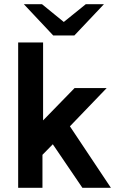

<svg xmlns="http://www.w3.org/2000/svg" viewBox="-20 -889 562 909"><path d="M93 -869H179L282 -785L386 -869H472L332 -721H232ZM66 0V-688H184V-319Q207 -343 333 -472H485L311 -291L505 0H370L230 -206Q196 -172 181 -156V0Z"/></svg>

Font: Coval
Style: ExtraBold
Weight: 800
Foundry: Context Ltd
Version: Version 001.000